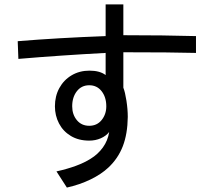

<svg xmlns="http://www.w3.org/2000/svg" viewBox="-20 -726 960 867"><path d="M865 -487Q756 -490 537 -490V-330Q545 -310 551 -271Q557 -232 557 -198Q556 -121 534.5 -65.5Q513 -10 469 31Q437 61 388.5 84.5Q340 108 282 121L235 48Q334 26 389 -9Q422 -29 444.5 -60Q467 -91 473 -130Q459 -112 435 -101.5Q411 -91 383 -91Q335 -91 300 -112Q265 -133 246.5 -168.5Q228 -204 228 -246Q228 -292 248 -328.5Q268 -365 303.5 -386Q339 -407 384 -407Q431 -407 457 -387V-487Q251 -476 63 -460L60 -540Q242 -555 457 -563V-706H537V-567Q722 -567 865 -563ZM460 -246Q460 -287 439 -314Q418 -341 383 -341Q348 -341 327 -314Q306 -287 306 -246Q306 -209 327 -183.5Q348 -158 383 -158Q418 -158 439 -184Q460 -210 460 -246Z"/></svg>

Font: LINE Seed Sans KR Regular
Style: Regular
Weight: 400
Designer: LINE VX Design & Sandoll Inc & Dalton Maag Ltd
Foundry: Sandoll Inc.
Version: Version 1.000